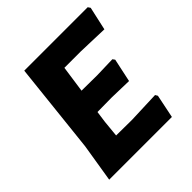

<svg xmlns="http://www.w3.org/2000/svg" viewBox="-175 -774 903 903"><g transform="rotate(-45 276.0 -322.5)"><path d="M476 -129 483 -117 459 0H42L73 -191L122 -645H544L552 -633L526 -516L374 -521H265L246 -388L350 -387L453 -390L461 -379L436 -262L324 -265L228 -264L220 -206L212 -124L317 -123Z"/></g></svg>

Font: Alegreya Sans SC ExtraBold
Style: Italic
Weight: 800
Italic angle: -7°
Designer: Juan Pablo del Peral
Foundry: Huerta Tipografica
Version: Version 2.007